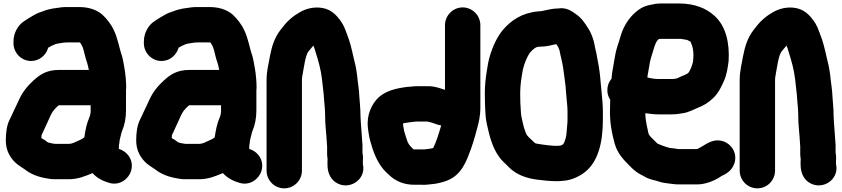

<svg xmlns="http://www.w3.org/2000/svg" viewBox="-20 -808 4715 1075"><path d="M686.5 -317C686.5 -353.5 682.8 -391.6 676.9 -426.4C672.1 -452.9 667.2 -487.5 656.1 -516.3C653 -524.5 649 -543.9 644.1 -561.3L635.9 -589.7C631.8 -602.9 629.4 -611.9 625.3 -621.2L617.2 -639.4C602.7 -671.4 577.4 -703.8 552.9 -726C519.7 -754.8 474.4 -768.5 424 -768.5H361C349.5 -768.5 335.8 -768.9 323.7 -767.1C290.9 -762.4 258.2 -760 223.5 -746C208.7 -740.7 190.6 -735.8 169.8 -723.2L156.8 -715.8C143.6 -708.5 123.8 -695.3 113.2 -688.2C81.2 -666.9 55.5 -624.2 55.5 -575V-566C55.5 -512.6 99.1 -466.5 154 -466.5C202.1 -466.5 238.4 -500.3 250 -541.1L267.5 -550.8C279.2 -556.6 293.2 -562.6 303 -564C323 -567.6 340.2 -570.5 359 -570.5H424C425.6 -570.5 426.5 -570.2 428.2 -569.9C432.3 -564.6 436.7 -556.8 442.7 -544.7C450.9 -523.5 455.8 -488.1 469.2 -451.8L473.5 -434.5C474.7 -429 476.1 -422.6 477.4 -416.5H311C241.6 -416.5 203.7 -390.7 167.7 -357.7C132.2 -325.3 107 -293.9 86 -248.8L74.2 -223.2C59.8 -194.3 45.6 -161 32.5 -134.8C17.4 -104.7 12.5 -61 12.5 -21C12.5 35.8 38 77.5 70.3 106.2C89.4 122.7 109.2 132.8 118.6 140.3C151.3 166.4 192.9 182.5 237.7 190L254.5 192.9C263.5 194.5 273.9 195.5 284 195.5H365C417.6 195.5 458.4 177.6 497.8 161.1C522.4 188.5 555.7 205.8 591.6 216C651.6 233.5 701.3 192.1 714 148.5C731.7 87.7 690.7 38.7 645.5 25.7V14.5C646 10.2 646.2 8.8 646.4 2.2C647.8 -4.6 649.5 -12.9 649.5 -21C655.5 -42.1 657.4 -59 663.7 -74.9C678 -109.6 685.5 -146.6 685.5 -191V-304C685.5 -307.3 686.5 -312.8 686.5 -317ZM487.5 -218.5V-182.3L485.9 -169.5C484.8 -162.9 482.9 -156.4 479.7 -149.2C464.8 -115.6 457.8 -77.5 452.1 -39L441.4 -31.4C432.6 -26.1 428.3 -24.7 420.3 -21C396.7 -10.2 382.9 -2.5 365 -2.5H290C288.2 -2.5 285.9 -2.7 284.3 -3L267.5 -5.9C260.1 -7.2 248.1 -9.9 243.4 -13.6C234.7 -22.2 223.9 -27.8 211.5 -34.9C211.6 -40.9 212.1 -48.4 212.8 -51.9C213.4 -52.9 214 -54.1 214.5 -55.2C225.6 -81.3 241.3 -110.8 254.4 -142L263.8 -162.8C274.9 -184.7 279.6 -190.5 300.2 -211.2C302.8 -213.3 305.6 -215.6 309.1 -218.5Z M1416.5 -317C1416.5 -353.5 1412.8 -391.6 1406.9 -426.4C1402.1 -452.9 1397.2 -487.5 1386.1 -516.3C1383 -524.5 1379 -543.9 1374.1 -561.3L1365.9 -589.7C1361.8 -602.9 1359.4 -611.9 1355.3 -621.2L1347.2 -639.4C1332.7 -671.4 1307.4 -703.8 1282.9 -726C1249.7 -754.8 1204.4 -768.5 1154 -768.5H1091C1079.5 -768.5 1065.8 -768.9 1053.7 -767.1C1020.9 -762.4 988.2 -760 953.5 -746C938.7 -740.7 920.6 -735.8 899.8 -723.2L886.8 -715.8C873.6 -708.5 853.8 -695.3 843.2 -688.2C811.2 -666.9 785.5 -624.2 785.5 -575V-566C785.5 -512.6 829.1 -466.5 884 -466.5C932.1 -466.5 968.4 -500.3 980 -541.1L997.5 -550.8C1009.2 -556.6 1023.2 -562.6 1033 -564C1053 -567.6 1070.2 -570.5 1089 -570.5H1154C1155.6 -570.5 1156.5 -570.2 1158.2 -569.9C1162.3 -564.6 1166.7 -556.8 1172.7 -544.7C1180.9 -523.5 1185.8 -488.1 1199.2 -451.8L1203.5 -434.5C1204.7 -429 1206.1 -422.6 1207.4 -416.5H1041C971.6 -416.5 933.7 -390.7 897.7 -357.7C862.2 -325.3 837 -293.9 816 -248.8L804.2 -223.2C789.8 -194.3 775.6 -161 762.5 -134.8C747.4 -104.7 742.5 -61 742.5 -21C742.5 35.8 768 77.5 800.3 106.2C819.4 122.7 839.2 132.8 848.6 140.3C881.3 166.4 922.9 182.5 967.7 190L984.5 192.9C993.5 194.5 1003.9 195.5 1014 195.5H1095C1147.6 195.5 1188.4 177.6 1227.8 161.1C1252.4 188.5 1285.7 205.8 1321.6 216C1381.6 233.5 1431.3 192.1 1444 148.5C1461.7 87.7 1420.7 38.7 1375.5 25.7V14.5C1376 10.2 1376.2 8.8 1376.4 2.2C1377.8 -4.6 1379.5 -12.9 1379.5 -21C1385.5 -42.1 1387.4 -59 1393.7 -74.9C1408 -109.6 1415.5 -146.6 1415.5 -191V-304C1415.5 -307.3 1416.5 -312.8 1416.5 -317ZM1217.5 -218.5V-182.3L1215.9 -169.5C1214.8 -162.9 1212.9 -156.4 1209.7 -149.2C1194.8 -115.6 1187.8 -77.5 1182.1 -39L1171.4 -31.4C1162.6 -26.1 1158.3 -24.7 1150.3 -21C1126.7 -10.2 1112.9 -2.5 1095 -2.5H1020C1018.2 -2.5 1015.9 -2.7 1014.3 -3L997.5 -5.9C990.1 -7.2 978.1 -9.9 973.4 -13.6C964.7 -22.2 953.9 -27.8 941.5 -34.9C941.6 -40.9 942.1 -48.4 942.8 -51.9C943.4 -52.9 944 -54.1 944.5 -55.2C955.6 -81.3 971.3 -110.8 984.4 -142L993.8 -162.8C1004.9 -184.7 1009.6 -190.5 1030.2 -211.2C1032.8 -213.3 1035.6 -215.6 1039.1 -218.5Z M1811.5 11.2V53C1811.5 62.6 1812.3 71.5 1814.1 81.7C1813.7 86.6 1813.5 91.8 1813.5 97V112C1813.5 150.5 1824.5 188.7 1858.7 212.4C1931.6 262.7 2033.5 198.7 2011.5 109.6V97C2011.5 86.8 2014.5 68.5 2009.5 47.4V7C2009.5 6.5 2009.5 5.7 2009.5 5C2007 -41.7 2003 -77 2000.4 -120.1L1998.5 -155C1998.5 -167.3 1998.1 -182.2 1997.4 -193.4L1995.4 -223.5C1994.8 -233.5 1993.2 -244.5 1992.5 -259.6C1990.6 -308.6 1983.2 -344.5 1979.3 -387C1974.5 -425.4 1968.7 -451.2 1959.5 -486.8C1949.8 -530.2 1939.5 -575.7 1921.9 -618.7C1912.7 -643.2 1905 -668.1 1883.9 -695.6C1864.3 -722.2 1835.3 -753.7 1788.1 -762.8C1738.4 -772.4 1692.7 -759 1660.3 -740.5C1639.7 -728.5 1627.9 -721.1 1607.2 -703.6C1578.9 -679.6 1567.8 -661.5 1549.6 -639.3C1515.8 -595 1502.4 -549.2 1491.1 -492.6C1484.9 -453.2 1472.5 -412.8 1472.5 -359V147C1472.5 201.6 1516.5 246.5 1571.5 246.5C1626.5 246.5 1670.5 201.6 1670.5 147V-359C1670.5 -367.5 1671.2 -374.7 1672.8 -383C1682.7 -437.1 1689.2 -491.4 1705 -517.3C1716.3 -530.2 1725.7 -543.3 1734.8 -552.8C1739 -542 1742.3 -532.8 1746.1 -519.3C1761.9 -469.4 1776.7 -418.5 1782.7 -365.2C1786.6 -323.1 1792.6 -289.4 1794.6 -249.5C1797.9 -209.3 1800.5 -188.6 1800.5 -152C1800.5 -115.7 1805 -78.5 1807.5 -45.6C1807.9 -31.1 1809.5 -22.8 1809.5 -18C1809.5 -8.1 1810.6 -2.3 1811.5 11.2Z M2355.9 28.5H2300C2295.4 28.5 2299.1 29.2 2294.3 27.3C2279.9 12.9 2269.9 5.1 2261.2 -15.9L2252.7 -41.4C2250.3 -49.2 2247.2 -59.3 2243.1 -73.2C2240.1 -84.7 2240.2 -92 2236.5 -110.9V-114.8C2236.7 -115.4 2236.6 -115.1 2237.4 -117C2242.6 -118.6 2248.2 -120 2255.1 -120.7C2276.7 -123.1 2297.6 -127.5 2317 -127.5H2372.4C2373.1 -127.3 2374.6 -127 2375.7 -126.9C2398.3 -123.6 2423 -109.9 2450.2 -105.4C2435.9 -57.6 2424.3 -16.9 2405.4 20.7C2394.2 24.2 2377.6 26.1 2355.9 28.5ZM2570.5 -766.5C2515.6 -766.5 2471.5 -720.9 2471.5 -667V-305C2450.3 -311.1 2418.3 -325.5 2378 -325.5H2318C2306.7 -325.5 2295.6 -324.8 2284.1 -323.3L2259.1 -321.4C2258.6 -321.4 2257.7 -321.3 2257 -321.2C2206.7 -314.5 2158.7 -304.2 2118.2 -277.2C2073.9 -247.7 2038.5 -185.1 2038.5 -119C2038.5 -106.5 2039.2 -95.6 2040.9 -83.3C2044.2 -63.5 2045.3 -46.1 2052.9 -19C2068.3 37.7 2087.9 91.6 2123.7 136.4C2137.5 153.6 2154.7 168.2 2170.5 182.4C2203.8 209.8 2247.7 226.5 2300 226.5H2342.9C2363.5 227.6 2380.2 224.8 2394.9 223.4C2426.9 221 2457.7 212.9 2483.4 203C2566.4 171.4 2593.3 88.9 2616.4 27.5L2629.8 -12.9C2636.5 -36.4 2643.5 -56.6 2649.3 -81.6C2659.4 -117 2669.5 -155.7 2669.5 -206V-667C2669.5 -720.9 2625.4 -766.5 2570.5 -766.5Z M2996 -744.5C2995.1 -744.5 2993.5 -744.4 2992.3 -744.3C2900 -735.1 2841.7 -693.7 2795.4 -640.3C2755.8 -592.7 2727.4 -522.7 2713.3 -456.9C2713.2 -456.5 2713.1 -455.7 2713 -455.2L2705 -406.9C2699.2 -369.5 2694.5 -331.5 2694.5 -286C2694.5 -264.5 2694.8 -245.1 2695.5 -223.1C2698.2 -184.9 2696.7 -150.6 2706.5 -110.4C2720.6 -46.8 2735.6 15.2 2773.1 68.2C2787 88.7 2802.5 101.5 2813.5 112.5L2830.5 129.5C2871.4 170.4 2927.6 190.4 2990.3 198.2C3024.8 202.5 3058.6 206.5 3101 206.5C3111.8 206.5 3121.2 205.2 3131.3 204.4C3175.2 201.7 3210.4 184.9 3234.7 169.9C3331.1 110.6 3355.5 -12.8 3355.5 -140V-185C3355.5 -222.4 3350.9 -260.4 3348.3 -292.4L3343.4 -342.2C3340.1 -385.9 3335.5 -426 3326.7 -467.5C3322.6 -488.3 3320 -510.2 3313.2 -535C3309 -550.1 3308 -569 3299.4 -593.5C3293 -611.5 3286.1 -631.1 3270.2 -653.8C3254.2 -679.4 3236.3 -707.4 3203.1 -730C3188.1 -740.2 3153.4 -769.6 3104 -760.5C3055.6 -759.8 3023.3 -744.5 2996 -744.5ZM3094.6 -560.9C3097.8 -556 3100.6 -551.8 3105.6 -544.7C3107.2 -541.1 3109.4 -534.3 3113 -524.6C3115.3 -518.7 3115.3 -507.3 3121.8 -484.2C3130.4 -449.4 3137.1 -405.7 3141.8 -363.6L3146.7 -324.2L3150.6 -274.1C3152.8 -245.9 3157.5 -213.1 3157.5 -185V-140C3157.5 -128.5 3156.9 -118.1 3155.7 -106.8C3153.2 -80.4 3152 -52 3147.8 -36C3138.3 -3 3133.1 3.8 3115.4 7.5C3109.4 7.6 3103.9 7.8 3095.5 8.5H3082.8C3061.1 6.4 3033.3 4.3 3015.7 1.1C3001.9 -1.4 2983.8 -3 2978.4 -5.2C2970.2 -10.2 2962.1 -20 2951.9 -29C2935.4 -43.7 2926.8 -53.4 2921.9 -69.8C2916.6 -87.4 2914 -88.4 2908.6 -114C2902.1 -142.6 2897.9 -155.4 2896.4 -181.7C2893.7 -213 2892.5 -250.1 2892.5 -285C2892.5 -334.8 2899.7 -373.5 2907.8 -419.7C2915.2 -451.8 2932.2 -492.7 2947.1 -513.3C2965.7 -533.8 2980.3 -546.5 3000 -546.5C3039.6 -546.5 3065.6 -554.6 3094.6 -560.9Z M3731.2 20.6C3705.9 14 3682 5.5 3660.1 -4.9L3623.5 -41.5C3619.8 -45.3 3618.7 -47.1 3612.6 -55.8C3610.7 -60.6 3608.1 -72 3604.7 -89.5C3597.9 -120.8 3593.6 -142.9 3593.1 -174.3C3616.9 -170.3 3645.5 -167.5 3673 -167.5H3739C3759.3 -167.5 3777.6 -169.4 3795.4 -172.9C3834.3 -177.2 3863.9 -195.1 3883.5 -203C3917.5 -215.9 3947 -233.2 3973.1 -259C4003.3 -287.6 4019.4 -323.5 4033.2 -354.6C4049.2 -389.8 4053.8 -425.4 4059.1 -462.7C4059.2 -463.4 4059.4 -464.7 4059.4 -465.7C4065.7 -566.7 4044.5 -661.2 3981.4 -718.6C3934 -762.7 3866.4 -788.5 3783 -788.5H3676C3660.9 -788.5 3645.9 -786.5 3630.6 -782.6L3611.2 -778.7C3589.5 -773.7 3571.4 -764.7 3552.7 -751.2C3514.1 -722.2 3484.4 -682.8 3465.2 -636.1C3454.2 -608.4 3447 -576.9 3438.6 -554.5C3428.4 -523.8 3423.4 -495.7 3417.9 -462.5C3414.1 -433.2 3406.3 -406.4 3404 -367.5C3389.2 -350.4 3380.5 -327.4 3380.5 -304C3380.5 -284.7 3384.7 -268.1 3396.5 -249.4C3395.9 -233.5 3395.5 -215.2 3395.5 -199.8C3392.6 -125.7 3406.2 -59.5 3421.9 -2.7C3437.4 50.3 3470.1 85.1 3499.5 114.5L3516.5 131.5C3524.9 139.9 3531.1 145.5 3541.5 153C3557.6 165.8 3578.4 174.3 3587.1 179.8C3606.7 192 3628.9 198 3652.3 203.5C3667.2 207.3 3686.6 216.1 3717.7 218.4C3733.5 220.2 3754.5 224.5 3780 224.5H3883C3906.1 224.5 3922.7 220.2 3934.1 217.4C3965.7 209.5 3998.2 193.1 4020 177.4C4043.3 167.1 4079.6 147.5 4092.4 104.8C4109.9 46.6 4073 -4.1 4025.7 -18.1C3980.3 -31.5 3944.3 -9.1 3910.2 12.2C3895.9 20.9 3884.1 26.5 3883 26.5H3777C3769.9 26.5 3755.2 21.8 3731.2 20.6ZM3676.3 -590.5H3792.7C3809.2 -587.7 3808.2 -588.3 3827.6 -584.3L3842.1 -577C3842.9 -576.5 3844.6 -575.4 3846.7 -573.9C3848.9 -568.7 3851.1 -561 3855.4 -550.6C3859.1 -541 3862.5 -519.2 3862.5 -498C3862.5 -487.2 3861.3 -475.3 3859.9 -461.6C3855.5 -439.7 3841.6 -407.6 3833.5 -399.5C3824.8 -390.9 3802.5 -385.2 3771.2 -369.5C3768.6 -368.2 3755.5 -365.5 3739 -365.5H3670C3647.3 -365.5 3624.8 -369 3604.4 -374.6C3604.8 -378 3605.3 -381.4 3606 -385.8L3614.1 -432.2C3619.6 -472.6 3628 -494 3639.9 -533.1C3647.5 -558.1 3652.7 -573.7 3666 -587.7C3670.2 -588.9 3676.1 -590.5 3676.3 -590.5Z M4460.5 11.2V53C4460.5 62.6 4461.3 71.5 4463.1 81.7C4462.7 86.6 4462.5 91.8 4462.5 97V112C4462.5 150.5 4473.5 188.7 4507.7 212.4C4580.6 262.7 4682.5 198.7 4660.5 109.6V97C4660.5 86.8 4663.5 68.5 4658.5 47.4V7C4658.5 6.5 4658.5 5.7 4658.5 5C4656 -41.7 4652 -77 4649.4 -120.1L4647.5 -155C4647.5 -167.3 4647.1 -182.2 4646.4 -193.4L4644.4 -223.5C4643.8 -233.5 4642.2 -244.5 4641.5 -259.6C4639.6 -308.6 4632.2 -344.5 4628.3 -387C4623.5 -425.4 4617.7 -451.2 4608.5 -486.8C4598.8 -530.2 4588.5 -575.7 4570.9 -618.7C4561.7 -643.2 4554 -668.1 4532.9 -695.6C4513.3 -722.2 4484.3 -753.7 4437.1 -762.8C4387.4 -772.4 4341.7 -759 4309.3 -740.5C4288.7 -728.5 4276.9 -721.1 4256.2 -703.6C4227.9 -679.6 4216.8 -661.5 4198.6 -639.3C4164.8 -595 4151.4 -549.2 4140.1 -492.6C4133.9 -453.2 4121.5 -412.8 4121.5 -359V147C4121.5 201.6 4165.5 246.5 4220.5 246.5C4275.5 246.5 4319.5 201.6 4319.5 147V-359C4319.5 -367.5 4320.2 -374.7 4321.8 -383C4331.7 -437.1 4338.2 -491.4 4354 -517.3C4365.3 -530.2 4374.7 -543.3 4383.8 -552.8C4388 -542 4391.3 -532.8 4395.1 -519.3C4410.9 -469.4 4425.7 -418.5 4431.7 -365.2C4435.6 -323.1 4441.6 -289.4 4443.6 -249.5C4446.9 -209.3 4449.5 -188.6 4449.5 -152C4449.5 -115.7 4454 -78.5 4456.5 -45.6C4456.9 -31.1 4458.5 -22.8 4458.5 -18C4458.5 -8.1 4459.6 -2.3 4460.5 11.2Z"/></svg>

Font: Smoothie
Style: ExBd
Weight: 800
Foundry: Cannot Into Space Fonts
Version: Version 0.8